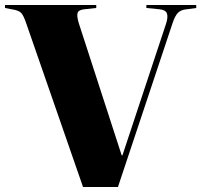

<svg xmlns="http://www.w3.org/2000/svg" viewBox="-28 -750 807 770"><path d="M305 0 78 -654Q67 -687 57.5 -697.5Q48 -708 23 -712L-8 -718V-730H358V-718L312 -713Q288 -711 283.5 -699Q279 -687 288 -657L460 -127H463L638 -655Q647 -683 641 -697Q635 -711 610 -713L559 -718V-730H759V-718L722 -713Q698 -711 686 -699Q674 -687 664 -657L445 0Z"/></svg>

Font: Literata 72pt ExtraBold
Style: Regular
Weight: 800
Designer: Latin by Veronika Burian and Jose Scaglione. Greek by Irene Vlachou. Cyrillic by Vera Evstafieva.
Foundry: TypeTogether
Version: Version 3.002